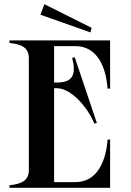

<svg xmlns="http://www.w3.org/2000/svg" viewBox="-20 -892 621 912"><path d="M338 -673C445 -673 484 -568 491 -471H503V-700H25V-688C82 -682 117 -666 117 -616V-84C117 -34 82 -18 25 -12V0H503V-229H491C484 -132 445 -27 338 -27H237V-473H250C317 -473 396 -384 428 -305L440 -308L335 -620L323 -617C343 -537 326 -500 250 -500H237V-673ZM172 -822 410 -738 415 -760 191 -872Z"/></svg>

Font: Sprat Condensed Medium
Style: Regular
Weight: 500
Width: 3
Designer: Ethan Nakache
Foundry: Collletttivo
Version: Version 2.000;Glyphs 3.2 (3217)